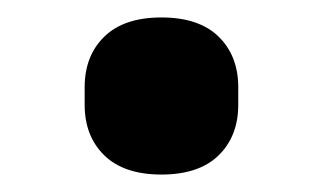

<svg xmlns="http://www.w3.org/2000/svg" viewBox="-20 -555 370 220"><path d="M77 -435V-455Q77 -491 99.5 -513Q122 -535 165 -535Q208 -535 230.5 -513Q253 -491 253 -455V-435Q253 -399 230.5 -377Q208 -355 165 -355Q122 -355 99.5 -377Q77 -399 77 -435Z"/></svg>

Font: Anuphan
Style: Bold
Weight: 700
Designer: Mike Abbink, Paul van der Laan, Pieter van Rosmalen, Mint Tantisuwanna
Foundry: Bold Monday; Cadson Demak
Version: Version 3.002;hotconv 1.0.109;makeotfexe 2.5.65596